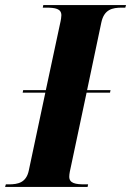

<svg xmlns="http://www.w3.org/2000/svg" viewBox="-50 -734 515 754"><path d="M-30 0H294L296 -10H283C247 -10 222 -14 222 -40C222 -51 225 -65 230 -87L290 -370H382L384 -380H292L348 -646C359 -697 391 -704 429 -704H442L445 -714H120L118 -704H130C167 -704 191 -700 191 -674C191 -669 190 -658 185 -637L130 -380H41L39 -370H128L63 -64C53 -17 21 -10 -15 -10H-27Z"/></svg>

Font: Noto Serif Display Condensed ExtraBold
Style: Italic
Weight: 800
Width: 3
Italic angle: -12°
Designer: Monotype Design Team
Foundry: Monotype Imaging Inc.
Version: Version 2.009